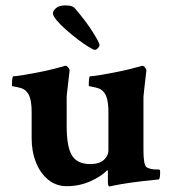

<svg xmlns="http://www.w3.org/2000/svg" viewBox="-20 -671 625 696"><path d="M377 4.9Q371.1 4.9 371.1 -12.7V-48.8Q371.1 -56.6 367.2 -52.7Q346.7 -31.2 307.1 -13.7Q267.6 3.9 221.7 3.9Q183.6 3.9 154.8 -19.5Q126 -43 110.4 -82.5Q94.7 -122.1 94.7 -169.9V-264.6Q94.7 -319.3 77.1 -337.9Q69.3 -347.7 56.2 -351.6Q43 -355.5 33.2 -356.9Q23.4 -358.4 23.4 -360.4Q23.4 -394.5 28.3 -394.5Q37.1 -394.5 61 -398.4Q85 -402.3 113.3 -407.7Q141.6 -413.1 167.5 -419.4Q193.4 -425.8 207 -429.7Q210 -430.7 212.4 -431.6Q214.8 -432.6 217.8 -432.6Q222.7 -432.6 227.5 -426.3Q232.4 -419.9 232.4 -416Q227.5 -373 224.6 -348.6Q221.7 -324.2 221.7 -318.4V-213.9Q221.7 -137.7 241.2 -106.9Q260.7 -76.2 306.6 -76.2Q339.8 -76.2 356.4 -91.3Q373 -106.4 373 -125V-264.6Q373 -319.3 355.5 -337.9Q347.7 -347.7 334.5 -351.6Q321.3 -355.5 311.5 -356.9Q301.8 -358.4 301.8 -360.4Q301.8 -394.5 306.6 -394.5Q315.4 -394.5 339.4 -398.4Q363.3 -402.3 391.6 -407.7Q419.9 -413.1 445.8 -419.4Q471.7 -425.8 485.4 -429.7L496.1 -432.6Q501 -432.6 505.9 -426.3Q510.7 -419.9 510.7 -416Q505.9 -373 502.9 -348.6Q500 -324.2 500 -319.3V-127.9Q500 -76.2 509.8 -66.4Q514.6 -61.5 525.4 -59.1Q536.1 -56.6 546.9 -56.6H556.6Q560.5 -55.7 560.5 -48.8Q560.5 -20.5 554.7 -20.5Q494.1 -14.6 453.6 -8.8Q413.1 -2.9 390.6 2ZM324.2 -490.2Q319.3 -490.2 302.2 -500.5Q285.2 -510.7 263.2 -527.3Q241.2 -543.9 220.2 -562.5Q199.2 -581.1 185.5 -597.2Q171.9 -613.3 171.9 -623Q171.9 -631.8 183.1 -641.6Q194.3 -651.4 216.8 -651.4Q241.2 -651.4 250 -642.6Q292 -593.8 316.4 -554.7Q340.8 -515.6 340.8 -507.8Q340.8 -502.9 335 -496.6Q329.1 -490.2 324.2 -490.2Z"/></svg>

Font: Crimson Text Bold
Style: Bold
Weight: 700
Designer: Sebastian Kosch
Foundry: Sebastian Kosch
Version: Version 1.10 July 1, 2025